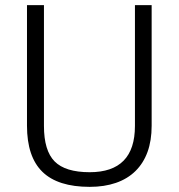

<svg xmlns="http://www.w3.org/2000/svg" viewBox="-20 -720 695 747"><path d="M329 7Q205 7 145 -51.5Q85 -110 85 -231V-700H151V-230Q151 -134 192.5 -92Q234 -50 329 -50Q505 -50 505 -230V-700H570V-231Q570 -173 554 -129Q538 -85 507 -54.5Q476 -24 431 -8.5Q386 7 329 7Z"/></svg>

Font: Pathway Extreme 8pt Thin 12pt ExtraLight
Style: Regular
Weight: 250
Version: Version 1.001;gftools[0.9.26]